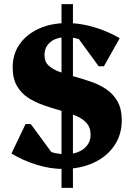

<svg xmlns="http://www.w3.org/2000/svg" viewBox="-20 -797 641 924"><path d="M282 16Q223 16 158.5 -3.5Q94 -23 35 -58L103 -200H128L256 -26H145V-123Q161 -93 203 -74Q245 -55 295 -55Q350 -55 383 -81Q416 -107 416 -149Q416 -184 395.5 -206Q375 -228 341.5 -241.5Q308 -255 268 -266Q228 -277 188.5 -291Q149 -305 115.5 -326.5Q82 -348 61.5 -383.5Q41 -419 41 -473Q41 -537 74.5 -584.5Q108 -632 167 -659Q226 -686 304 -686Q344 -686 387 -677.5Q430 -669 473.5 -652.5Q517 -636 556 -613L480 -478H455L333 -645H430L438 -547Q420 -580 383 -599Q346 -618 299 -618Q251 -618 222.5 -594.5Q194 -571 194 -531Q194 -500 214 -481.5Q234 -463 267 -451Q300 -439 340 -428Q380 -417 420 -403Q460 -389 493 -366.5Q526 -344 546 -308Q566 -272 566 -218Q566 -149 530 -96Q494 -43 430 -13.5Q366 16 282 16ZM276 107V-777H331V107Z"/></svg>

Font: Platypi Light
Style: Bold
Weight: 700
Version: Version 1.200